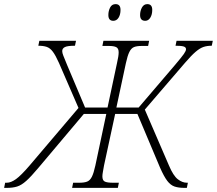

<svg xmlns="http://www.w3.org/2000/svg" viewBox="-80 -912 1053 932"><path d="M-60 0 -55 -25H-47Q-27 -25 -2.5 -42.5Q22 -60 64 -109L301 -388L206 -607Q190 -643 176.5 -661Q163 -679 146.5 -684.5Q130 -690 106 -690L111 -714H289L284 -690Q248 -690 235 -683.5Q222 -677 222 -664Q222 -655 227.5 -641.5Q233 -628 246 -596L333 -390H442L488 -606Q496 -640 496 -658Q496 -677 484.5 -683Q473 -689 448 -689H417L422 -714H644L639 -689H608Q584 -689 570.5 -683.5Q557 -678 548 -660Q539 -642 531 -605L485 -390H593L769 -596Q802 -635 812.5 -650Q823 -665 823 -673Q823 -683 811 -686.5Q799 -690 772 -690L777 -714H953L948 -690Q925 -690 907.5 -684Q890 -678 869.5 -660.5Q849 -643 818 -607L623 -380L740 -109Q761 -59 783 -42Q805 -25 827 -25H832L827 0H816Q787 0 767.5 -6.5Q748 -13 732 -34Q716 -55 697 -98L587 -359H479L425 -109Q422 -91 419.5 -78Q417 -65 417 -56Q417 -36 429 -30.5Q441 -25 467 -25H497L492 0H270L275 -25H306Q329 -25 343 -30.5Q357 -36 366 -54Q375 -72 383 -109L436 -359H327L107 -98Q71 -55 47.5 -34Q24 -13 3 -6.5Q-18 0 -47 0ZM625 -811Q600 -811 600 -839Q600 -859 609 -875.5Q618 -892 635 -892Q659 -892 659 -864Q659 -841 649.5 -826Q640 -811 625 -811ZM470 -811Q446 -811 446 -839Q446 -859 454.5 -875.5Q463 -892 481 -892Q505 -892 505 -864Q505 -841 495.5 -826Q486 -811 470 -811Z"/></svg>

Font: Noto Serif SemiCondensed ExtraLight
Style: Italic
Weight: 200
Width: 4
Italic angle: -12°
Designer: Monotype Design Team
Foundry: Monotype Imaging Inc.
Version: Version 2.013